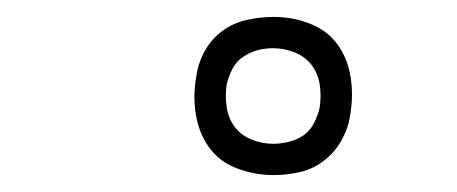

<svg xmlns="http://www.w3.org/2000/svg" viewBox="-20 -774 540 227"><path d="M303 -567Q281 -567 260 -575Q239 -583 227 -600Q215 -617 211.5 -639Q208 -661 212 -683Q214 -699 222 -713.5Q230 -728 243 -737.5Q256 -747 272 -750.5Q288 -754 304 -754Q326 -754 346.5 -746Q367 -738 379 -721.5Q391 -705 394.5 -683Q398 -661 394 -638Q392 -623 384 -608.5Q376 -594 363 -584Q350 -574 334.5 -570.5Q319 -567 303 -567ZM303 -604Q312 -604 322 -606.5Q332 -609 339.5 -614.5Q347 -620 351.5 -629Q356 -638 358 -647Q360 -661 358 -674Q356 -687 348.5 -697Q341 -707 328.5 -712Q316 -717 303 -717Q293 -717 284 -714.5Q275 -712 267 -706.5Q259 -701 254.5 -692Q250 -683 248 -674Q246 -661 248 -647.5Q250 -634 257.5 -624Q265 -614 277.5 -609Q290 -604 303 -604Z"/></svg>

Font: Iosevka Curly Slab Extralight
Style: Italic
Weight: 200
Italic angle: -9°
Monospace: yes
Designer: Belleve Invis
Foundry: Belleve Invis
Version: Version 22.1.2; ttfautohint (v1.8.4)